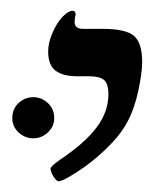

<svg xmlns="http://www.w3.org/2000/svg" viewBox="-20 -607 302 358"><path d="M124 -464.8Q97.7 -464.8 83.7 -475.1Q69.8 -485.4 69.8 -511.2Q69.8 -527.3 77.9 -545.9Q85.9 -564.5 96.7 -575.7Q107.4 -586.9 115.2 -586.9Q121.1 -586.9 121.1 -579.1Q119.1 -573.2 119.1 -565.9Q119.1 -553.2 134.8 -553.2H170.9Q215.3 -553.2 230.2 -539.8Q245.1 -526.4 245.1 -491.2Q245.1 -471.7 237.8 -437.5Q230.5 -403.3 216.8 -378.4Q203.1 -353.5 177 -328.6Q150.9 -303.7 123.8 -286.4Q96.7 -269 89.8 -269Q85 -269 79.6 -278.1Q74.2 -287.1 74.2 -293Q75.7 -297.9 91.8 -309.1Q137.7 -339.8 159.9 -369.1Q182.1 -398.4 182.1 -431.2Q182.1 -451.2 173.8 -458Q165.5 -464.8 146 -464.8ZM2.9 -386.7Q2.9 -403.8 14.6 -414.8Q26.4 -425.8 42 -425.8Q57.6 -425.8 69.3 -414.8Q81.1 -403.8 81.1 -386.7Q81.1 -371.1 69.3 -360.1Q57.6 -349.1 42 -349.1Q26.4 -349.1 14.6 -360.1Q2.9 -371.1 2.9 -386.7Z"/></svg>

Font: Liberation Serif
Style: Italic
Weight: 400
Italic angle: -16.333°
Designer: Steve Matteson
Foundry: Ascender Corporation
Version: Version 2.1.5